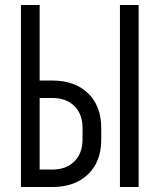

<svg xmlns="http://www.w3.org/2000/svg" viewBox="-20 -750 640 770"><path d="M64 0V-730H139V-427H190Q280 -427 333 -376Q386 -325 386 -237V-189Q386 -102 333 -51Q280 0 190 0ZM461 0V-730H536V0ZM139 -70H190Q245 -70 278 -102.5Q311 -135 311 -190V-237Q311 -293 278 -325Q245 -357 190 -357H139Z"/></svg>

Font: Pitagon Sans Mono Light
Style: Regular
Weight: 300
Monospace: yes
Designer: Travis Tran
Foundry: Pitagon
Version: Version 1.001; ttfautohint (v1.8.4.7-5d5b);gftools[0.9.26]